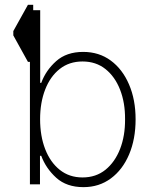

<svg xmlns="http://www.w3.org/2000/svg" viewBox="-20 -770 611 802"><path d="M96.7 -750H118.7V-727.5H147.9V-423.8H152.3Q171.4 -476.1 214.6 -514.6Q257.8 -553.2 327.6 -553.2Q393.6 -553.2 442.6 -517.1Q491.7 -481 519 -417.2Q546.4 -353.5 546.4 -271.5Q546.4 -189 519.3 -125Q492.2 -61 443.1 -24.7Q394 11.7 328.6 11.7Q258.3 11.7 215.1 -27.3Q171.9 -66.4 152.3 -119.1H147V0H105V-511.7H96.7L35.6 -622.1V-640.1ZM502.4 -272Q502.9 -340.3 481.7 -395Q460.4 -449.7 420.7 -481.4Q380.9 -513.2 324.7 -513.2Q269 -513.2 229.5 -481.9Q189.9 -450.7 168.7 -396Q147.5 -341.3 147.5 -272Q147.5 -202.1 168.7 -147.2Q189.9 -92.3 229.7 -60.5Q269.5 -28.8 324.7 -28.8Q380.9 -28.8 420.7 -61Q460.4 -93.3 481.7 -148.2Q502.9 -203.1 502.4 -272Z"/></svg>

Font: Inter Extra Light
Style: Regular
Weight: 200
Designer: Rasmus Andersson
Foundry: rsms
Version: Version 4.000;git-3c8e0fc